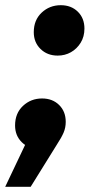

<svg xmlns="http://www.w3.org/2000/svg" viewBox="-60 -565 345 739"><path d="M162 -351Q122 -351 96 -376.5Q70 -402 70 -441Q70 -488 100.5 -516.5Q131 -545 174 -545Q214 -545 239.5 -520Q265 -495 265 -455Q265 -424 250.5 -400.5Q236 -377 213 -364Q190 -351 162 -351ZM-40 154 74 -86 90 8Q50 8 24 -17.5Q-2 -43 -2 -82Q-2 -129 28.5 -157.5Q59 -186 102 -186Q142 -186 167.5 -161Q193 -136 193 -96Q193 -74 185 -55Q177 -36 158 -7L58 154Z"/></svg>

Font: Montserrat Thin
Style: Bold Italic
Weight: 700
Italic angle: -11.3°
Version: Version 9.000